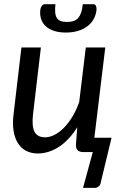

<svg xmlns="http://www.w3.org/2000/svg" viewBox="-20 -738 604 932"><path d="M178.5 -507.5 140.5 -185Q133.5 -127 147.2 -99.2Q161 -71.5 199 -71.5Q221.5 -71.5 245 -83.5Q268.5 -95.5 290.5 -118Q312.5 -140.5 331.8 -172.2Q351 -204 364.5 -243L396.5 -507.5H491L438 -69.5H521.5L469.5 146Q468 159 459.5 166.5Q451 174 439.5 174H383L430.5 0H383Q348.5 0 348.5 -34L355 -120.5Q315.5 -57 265.8 -25Q216 7 163.5 7Q131.5 7 107 -5.8Q82.5 -18.5 67 -43Q51.5 -67.5 45.8 -103.2Q40 -139 46 -185L84 -507.5ZM305.5 -631.5Q324 -631.5 337.2 -636Q350.5 -640.5 359.5 -650.8Q368.5 -661 374 -677.5Q379.5 -694 382 -717.5H433Q442.5 -717.5 446 -708.8Q449.5 -700 448.5 -689.5Q445.5 -664.5 434 -644.2Q422.5 -624 403.2 -609.8Q384 -595.5 357.8 -587.8Q331.5 -580 299.5 -580Q267.5 -580 243.2 -587.8Q219 -595.5 203 -609.8Q187 -624 180 -644.2Q173 -664.5 175.5 -689.5Q176.5 -700 182.5 -708.8Q188.5 -717.5 197.5 -717.5H249Q246.5 -694 248 -677.5Q249.5 -661 256 -650.8Q262.5 -640.5 274.8 -636Q287 -631.5 305.5 -631.5Z"/></svg>

Font: Lato Medium
Style: Italic
Weight: 500
Italic angle: -7°
Designer: Lukasz Dziedzic
Foundry: tyPoland Lukasz Dziedzic
Version: Version 2.006; 2014-01-15